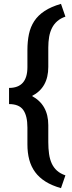

<svg xmlns="http://www.w3.org/2000/svg" viewBox="-20 -800 374 998"><path d="M297 178Q249.5 164.5 216.2 143.5Q183 122.5 162.2 94Q141.5 65.5 132 29.8Q122.5 -6 122.5 -49.5V-137Q122.5 -198 100.8 -228.5Q79 -259 27 -259V-343Q122.5 -343 122.5 -451V-539.5Q122.5 -585 130.5 -622.8Q138.5 -660.5 158.2 -690.5Q178 -720.5 211.8 -742.8Q245.5 -765 297 -780L320 -713.5Q295 -705 278 -690.2Q261 -675.5 250.5 -655Q240 -634.5 235.5 -608.8Q231 -583 231 -552.5V-452Q231 -344 146 -301Q231 -255.5 231 -149.5V-62Q231 -28 235 0Q239 28 249 49.8Q259 71.5 276.2 87Q293.5 102.5 320 111.5Z"/></svg>

Font: Roberto Sans Medium
Style: Regular
Weight: 500
Designer: Google (font) & Cristiano Sobral (main changes)
Version: Version 1.000;October 12, 2021;FontCreator 14.0.0.2814 64-bi